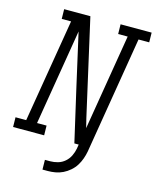

<svg xmlns="http://www.w3.org/2000/svg" viewBox="-147 -826 903 1111"><g transform="rotate(15 304.5 -270.5)"><path d="M216 194 215 136H247Q269 136 292 129.5Q315 123 333.5 107Q352 91 362.5 69Q373 47 377 25L381 0H355L282 -318L211 -632L116 -58H173L174 0H-12L-13 -58H51L154 -677H98L97 -735H254L384 -160L398 -103L493 -677H436L435 -735H621L622 -677H558L442 25Q438 47 430 69.5Q422 92 409.5 112Q397 132 378 148.5Q359 165 337.5 175.5Q316 186 293 190Q270 194 248 194Z"/></g></svg>

Font: Iosevka Etoile Light
Style: Italic
Weight: 300
Italic angle: -9°
Designer: Belleve Invis
Foundry: Belleve Invis
Version: Version 22.1.2; ttfautohint (v1.8.4)